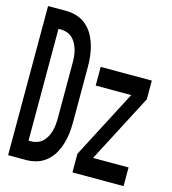

<svg xmlns="http://www.w3.org/2000/svg" viewBox="-109 -825 819 914"><g transform="rotate(15 300.0 -367.5)"><path d="M15 0V-735H105Q131 -735 157 -727Q183 -719 204 -701Q225 -683 238 -660Q251 -637 259 -610.5Q267 -584 270 -557.5Q273 -531 273 -504V-231Q273 -204 270 -177.5Q267 -151 259 -124.5Q251 -98 238 -75Q225 -52 204 -34Q183 -16 157 -8Q131 0 105 0ZM91 -92H105Q120 -92 135.5 -98Q151 -104 161.5 -114.5Q172 -125 179.5 -139.5Q187 -154 191 -169Q195 -184 196.5 -199.5Q198 -215 198 -231V-504Q198 -520 196.5 -535.5Q195 -551 191 -566Q187 -581 179.5 -595.5Q172 -610 161.5 -620.5Q151 -631 135.5 -637Q120 -643 105 -643H91ZM332 0V-92L507 -428H332V-520H584V-428L409 -92H584V0Z"/></g></svg>

Font: Iosevka Semibold Extended
Style: Regular
Weight: 600
Width: 7
Monospace: yes
Designer: Belleve Invis
Foundry: Belleve Invis
Version: Version 32.5.0; ttfautohint (v1.8.4)